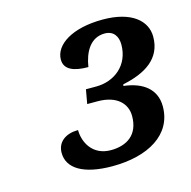

<svg xmlns="http://www.w3.org/2000/svg" viewBox="-74 -898 588 591"><g transform="rotate(-15 219.5 -602.0)"><path d="M215 -380C329 -380 412 -428 412 -518C412 -573 372 -603 311 -610L312 -615C385 -630 439 -663 439 -733C439 -783 395 -824 302 -824C204 -824 146 -785 146 -738C146 -706 176 -694 222 -694C229 -740 251 -781 297 -781C325 -781 338 -761 338 -735C338 -668 287 -630 230 -630H197L189 -585H222C285 -585 313 -552 313 -514C313 -453 273 -429 223 -429C164 -429 141 -477 141 -515C103 -515 74 -496 74 -460C74 -411 122 -380 215 -380Z"/></g></svg>

Font: Noto Serif SemiBold
Style: Italic
Weight: 600
Italic angle: -12°
Designer: Monotype Design Team
Foundry: Monotype Imaging Inc.
Version: Version 2.014